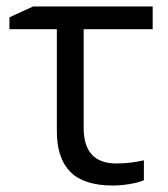

<svg xmlns="http://www.w3.org/2000/svg" viewBox="-20 -555 513 587"><path d="M446.8 -535.2V-465.8H235.8V-164.1Q235.8 -55.2 335.9 -55.2Q358.9 -55.2 382.8 -58.3Q406.7 -61.5 419.9 -64.9V-3.9Q402.8 3.4 375.7 7.8Q348.6 12.2 325.2 12.2Q236.8 12.2 195.3 -29.3Q153.8 -70.8 153.8 -153.8V-465.8H8.8V-502L81.1 -535.2Z"/></svg>

Font: Open Sans ACDW
Style: acdw
Weight: 400
Foundry: Ascender Corporation
Version: Version 1.10